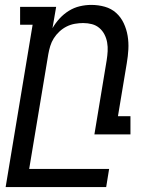

<svg xmlns="http://www.w3.org/2000/svg" viewBox="-20 -548 640 783"><path d="M3 215 113 -447H62V-520H209L194 -433Q206 -454 223 -472.5Q240 -491 261 -504Q282 -517 305.5 -522.5Q329 -528 352 -528Q381 -528 407.5 -520.5Q434 -513 453.5 -495.5Q473 -478 484.5 -453.5Q496 -429 500.5 -402Q505 -375 503.5 -347Q502 -319 497 -290L461 -74H512V0H365L415 -302Q418 -321 419 -339Q420 -357 417 -374.5Q414 -392 406 -407.5Q398 -423 385 -434Q372 -445 355 -449.5Q338 -454 319 -454Q303 -454 285.5 -451Q268 -448 252 -440Q236 -432 222.5 -419.5Q209 -407 199.5 -392Q190 -377 185 -360.5Q180 -344 177 -327L99 141H425L413 215Z"/></svg>

Font: Iosevka HT Extended
Style: Italic
Weight: 400
Width: 7
Italic angle: -9°
Monospace: yes
Designer: Belleve Invis
Foundry: Belleve Invis
Version: Version 32.3.0; ttfautohint (v1.8.4)